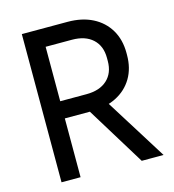

<svg xmlns="http://www.w3.org/2000/svg" viewBox="-107 -806 814 896"><g transform="rotate(-15 300.0 -358.0)"><path d="M80 0V-716H301Q370.5 -716 421.5 -690Q472.5 -664 500.8 -616.5Q529 -569 529 -505V-495Q529 -431 500.8 -383.5Q472.5 -336 421.2 -310Q370 -284 301 -284H132V-367H299Q363 -367 399 -400Q435 -433 435 -491V-506Q435 -564 399 -597Q363 -630 299 -630H172V0ZM467.5 0 270 -321.5H372L573 0Z"/></g></svg>

Font: Google Sans Code
Style: Regular
Weight: 400
Monospace: yes
Designer: Google Sans Code Authors
Foundry: Google LLC
Version: Version 6.000